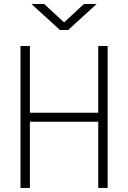

<svg xmlns="http://www.w3.org/2000/svg" viewBox="-20 -918 626 938"><path d="M460 0V-323.2H126V0H80.1V-693.4H126V-367.2H460V-693.4H505.9V0ZM272.9 -771.5 133.8 -898.4H195.8L293 -808.6L390.1 -898.4H452.1L313 -771.5Z"/></svg>

Font: Cascadia Code NF ExtraLight
Style: Regular
Weight: 200
Monospace: yes
Designer: Aaron Bell
Foundry: Saja Typeworks
Version: Version 2404.023; ttfautohint (v1.8.4)